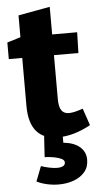

<svg xmlns="http://www.w3.org/2000/svg" viewBox="-62 -723 536 1025"><g transform="rotate(-5 206.0 -210.5)"><path d="M228 13Q152 13 113.5 -32.5Q75 -78 75 -168V-447L96 -426H3V-515L98 -544L75 -515V-654L245 -685V-515L228 -537H379L376 -426H228L245 -447V-191Q245 -149 258 -130Q271 -111 298 -111Q313 -111 331.5 -115.5Q350 -120 373 -128L404 -37Q313 13 228 13ZM211 264Q181 264 150.5 257.5Q120 251 93 238L124 158Q144 165 168 170Q192 175 210 175Q229 175 241 169Q253 163 253 149Q253 137 237.5 129.5Q222 122 198.5 117.5Q175 113 148 112L155 0H254V44Q312 50 342.5 77Q373 104 373 145Q373 185 350 211.5Q327 238 290.5 251Q254 264 211 264Z"/></g></svg>

Font: Bitter Thin ExtraBold
Style: Regular
Weight: 800
Version: Version 3.020